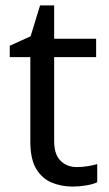

<svg xmlns="http://www.w3.org/2000/svg" viewBox="-20 -679 401 709"><path d="M264 -62Q284 -62 305 -65.5Q326 -69 339 -73V-6Q325 1 299 5.5Q273 10 249 10Q207 10 171.5 -4.5Q136 -19 114 -55Q92 -91 92 -156V-468H16V-510L93 -545L128 -659H180V-536H335V-468H180V-158Q180 -109 203.5 -85.5Q227 -62 264 -62Z"/></svg>

Font: Noto Sans Batak
Style: Regular
Weight: 400
Designer: Monotype Design Team
Foundry: Monotype Imaging Inc.
Version: Version 2.002; ttfautohint (v1.8.4.7-5d5b)